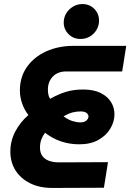

<svg xmlns="http://www.w3.org/2000/svg" viewBox="-20 -926 642 946"><path d="M237 0Q174 0 127.5 -23.5Q81 -47 56 -87Q31 -127 31 -179Q31 -232 55.5 -278.5Q80 -325 120 -359Q100 -385 89 -416.5Q78 -448 78 -480Q78 -547 113 -596.5Q148 -646 208 -673Q268 -700 342 -700H602L582 -574H307Q264 -574 240 -548.5Q216 -523 216 -485Q216 -474 218 -461.5Q220 -449 227 -439Q267 -462 305 -473.5Q343 -485 389 -485Q442 -485 476.5 -467.5Q511 -450 527.5 -422.5Q544 -395 544 -363Q544 -327 524 -293Q504 -259 465.5 -237Q427 -215 371 -215Q339 -215 309 -221.5Q279 -228 252 -241Q225 -254 202 -272Q190 -256 183.5 -238.5Q177 -221 177 -198Q177 -176 187 -160Q197 -144 218 -135Q239 -126 272 -126L512 -127L492 -1ZM376 -323Q396 -323 406 -332.5Q416 -342 416 -352Q416 -362 406.5 -369.5Q397 -377 377 -377Q356 -377 337 -372Q318 -367 293 -353Q316 -336 337 -329.5Q358 -323 376 -323ZM377 -734Q341 -734 317.5 -758Q294 -782 294 -815Q294 -840 306.5 -860.5Q319 -881 340 -893.5Q361 -906 386 -906Q421 -906 444.5 -882.5Q468 -859 468 -824Q468 -800 456 -779.5Q444 -759 423.5 -746.5Q403 -734 377 -734Z"/></svg>

Font: MuseoModerno Thin SemiBold
Style: Italic
Weight: 600
Italic angle: -9°
Version: Version 1.003